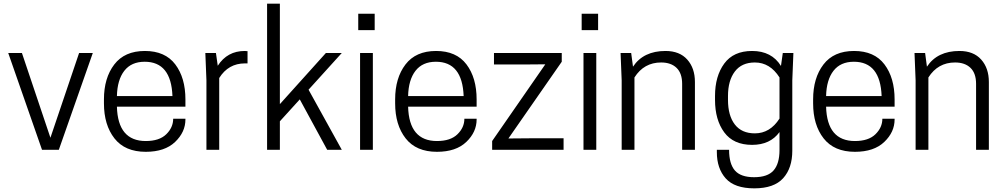

<svg xmlns="http://www.w3.org/2000/svg" viewBox="-20 -820 5494 1051"><path d="M210 0 25 -530H100L256 -66L413 -530H488L302 0Z M995 -236H620Q625 -48 778 -48Q852 -48 890 -85Q928 -122 928 -170H995V-166Q995 -97 938.5 -43Q882 11 778 11Q664 11 606.5 -62.5Q549 -136 549 -254V-276Q549 -393 605.5 -467Q662 -541 773 -541Q884 -541 939.5 -467.5Q995 -394 995 -276ZM772 -482Q699 -482 660.5 -432.5Q622 -383 620 -294H924Q917 -482 772 -482Z M1320 -541Q1323 -541 1326.5 -540.5Q1330 -540 1332 -540H1335V-473H1321Q1230 -473 1180 -393V0H1110V-380L1104 -530H1162L1172 -460Q1224 -541 1320 -541Z M1442 0V-800H1512V-250L1764 -530H1851L1669 -329L1851 0H1771L1621 -276L1512 -156V0Z M1951 0V-530H2021V0ZM2031 -745V-655H1941V-745Z M2589 -236H2214Q2219 -48 2372 -48Q2446 -48 2484 -85Q2522 -122 2522 -170H2589V-166Q2589 -97 2532.5 -43Q2476 11 2372 11Q2258 11 2200.5 -62.5Q2143 -136 2143 -254V-276Q2143 -393 2199.5 -467Q2256 -541 2367 -541Q2478 -541 2533.5 -467.5Q2589 -394 2589 -276ZM2366 -482Q2293 -482 2254.5 -432.5Q2216 -383 2214 -294H2518Q2511 -482 2366 -482Z M2674 -48 2965 -468 2847 -467H2684V-530H3055V-482L2763 -62L2881 -63H3065V0H2674Z M3174 0V-530H3244V0ZM3254 -745V-655H3164V-745Z M3784 0H3714V-361Q3714 -419 3683.5 -448.5Q3653 -478 3599 -478Q3505 -478 3453 -396V0H3383V-380L3377 -530H3435L3445 -455Q3502 -541 3623 -541Q3700 -541 3742 -494Q3784 -447 3784 -371Z M4247 1V-97Q4196 -27 4097 -27Q3995 -27 3944.5 -95.5Q3894 -164 3894 -273V-295Q3894 -403 3944.5 -472Q3995 -541 4097 -541Q4204 -541 4255 -459L4265 -530H4323L4317 -380V5Q4317 100 4267 155.5Q4217 211 4109 211Q4001 211 3952.5 156.5Q3904 102 3904 13V0H3971Q3971 77 4003 113.5Q4035 150 4108 150Q4182 150 4214.5 113Q4247 76 4247 1ZM4247 -396Q4195 -478 4112 -478Q4040 -478 4002.5 -428.5Q3965 -379 3965 -295V-273Q3965 -187 4002.5 -138.5Q4040 -90 4112 -90Q4195 -90 4247 -171Z M4877 -236H4502Q4507 -48 4660 -48Q4734 -48 4772 -85Q4810 -122 4810 -170H4877V-166Q4877 -97 4820.5 -43Q4764 11 4660 11Q4546 11 4488.5 -62.5Q4431 -136 4431 -254V-276Q4431 -393 4487.5 -467Q4544 -541 4655 -541Q4766 -541 4821.5 -467.5Q4877 -394 4877 -276ZM4654 -482Q4581 -482 4542.5 -432.5Q4504 -383 4502 -294H4806Q4799 -482 4654 -482Z M5393 0H5323V-361Q5323 -419 5292.5 -448.5Q5262 -478 5208 -478Q5114 -478 5062 -396V0H4992V-380L4986 -530H5044L5054 -455Q5111 -541 5232 -541Q5309 -541 5351 -494Q5393 -447 5393 -371Z"/></svg>

Font: Cooper Hewitt
Style: Book
Weight: 705
Designer: Village Type and Design LLC
Foundry: Cooper Hewitt Smithsonian Design Museum
Version: 1.000; ttfautohint (v1.8.1)